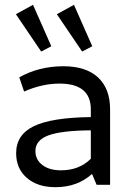

<svg xmlns="http://www.w3.org/2000/svg" viewBox="-20 -767 552 797"><path d="M321 -553 216 -708 287 -747 363 -575ZM151 -553 46 -708 117 -747 193 -575ZM210 10Q136 10 91.5 -28.5Q47 -67 47 -131Q47 -208 121 -243.5Q195 -279 357 -281V-313Q357 -420 227 -420Q155 -420 80 -387L60 -446Q142 -492 243 -492Q337 -492 387 -445.5Q437 -399 437 -313V0H381L362 -45Q301 10 210 10ZM127 -140Q127 -104 156 -82Q185 -60 233 -60Q309 -60 357 -108V-226Q235 -225 181 -205Q127 -185 127 -140Z"/></svg>

Font: Cantarell
Style: Regular
Weight: 400
Designer: Dave Crossland, Nikolaus Waxweiler, Florian Fecher, Jacques Le Bailly, Eben Sorkin, Alexei Vanyashin, Alexios Zavras, Em
Version: Version 0.303